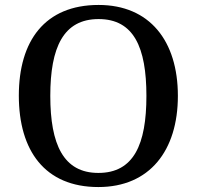

<svg xmlns="http://www.w3.org/2000/svg" viewBox="-20 -745 794 775"><path d="M377 10C584 10 698 -137 698 -358C698 -580 584 -725 378 -725C161 -725 56 -580 56 -359C56 -137 161 10 377 10ZM377 -47C236 -47 183 -162 183 -358C183 -554 236 -668 378 -668C520 -668 571 -554 571 -358C571 -162 520 -47 377 -47Z"/></svg>

Font: Noto Serif Malayalam Medium
Style: Regular
Weight: 500
Designer: Indian type Foundry, Jelle Bosma, Monotype Design Team
Foundry: Monotype Imaging Inc.
Version: Version 2.104